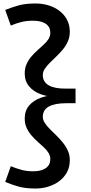

<svg xmlns="http://www.w3.org/2000/svg" viewBox="-20 -892 524 1103"><path d="M185 191Q126 191 87 180Q48 169 10 153L42 63Q75 76 104.5 84Q134 92 169 92Q188 92 205 89Q222 86 237 77.5Q252 69 260.5 55.5Q269 42 269 21Q269 3 258.5 -14Q248 -31 231 -46.5Q214 -62 195 -79Q176 -96 159.5 -115.5Q143 -135 132.5 -158.5Q122 -182 122 -211Q122 -256 147.5 -286Q173 -316 217.5 -331.5Q262 -347 318 -347V-334Q262 -334 217.5 -349.5Q173 -365 147.5 -395.5Q122 -426 122 -470Q122 -500 132.5 -523.5Q143 -547 159.5 -566.5Q176 -586 195 -603Q214 -620 231 -635.5Q248 -651 258.5 -667.5Q269 -684 269 -703Q269 -723 260.5 -737Q252 -751 237 -759Q222 -767 205 -770Q188 -773 169 -773Q134 -773 104.5 -766Q75 -759 42 -745L10 -835Q48 -850 87 -861Q126 -872 185 -872Q223 -872 258 -861.5Q293 -851 320.5 -830.5Q348 -810 364.5 -779.5Q381 -749 381 -710Q381 -679 369.5 -653.5Q358 -628 340.5 -607Q323 -586 303.5 -567.5Q284 -549 266.5 -531.5Q249 -514 237.5 -497Q226 -480 226 -461Q226 -421 260.5 -401.5Q295 -382 360 -383H414V-299H360Q295 -299 260.5 -280Q226 -261 226 -220Q226 -203 237.5 -185.5Q249 -168 266.5 -150.5Q284 -133 303.5 -114Q323 -95 340.5 -73.5Q358 -52 369.5 -27Q381 -2 381 28Q381 68 364.5 98Q348 128 320.5 148.5Q293 169 258 180Q223 191 185 191Z"/></svg>

Font: BioRhyme SemiBold
Style: Regular
Weight: 600
Designer: Aoife Mooney
Foundry: Aoife Mooney Type
Version: Version 1.600;gftools[0.9.33]